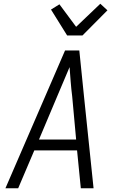

<svg xmlns="http://www.w3.org/2000/svg" viewBox="-20 -1004 640 1024"><path d="M9 0 327 -735H403L428 -490L479 0H411L391 -202H163L77 0ZM188 -260H386L365 -490Q360 -529 357 -568Q354 -607 351 -646Q334 -607 318 -568Q302 -529 285 -490ZM338 -815 252 -953 297 -981 386 -861 515 -984 553 -949 420 -815Z"/></svg>

Font: Iosevka Light Extended
Style: Italic
Weight: 300
Width: 7
Italic angle: -9°
Monospace: yes
Designer: Belleve Invis
Foundry: Belleve Invis
Version: Version 32.5.0; ttfautohint (v1.8.4)